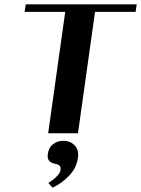

<svg xmlns="http://www.w3.org/2000/svg" viewBox="-20 -618 653 889"><path d="M94 -563 99 -598H613L608 -563H420L341 -1H203L282 -563ZM202 92Q206 64 226.5 49Q247 34 273 34Q306 34 326 55.5Q346 77 341 111Q335 159 300.5 195Q266 231 223 251L204 229Q210 225 219.5 218.5Q229 212 237.5 204Q246 196 252.5 187.5Q259 179 260 170Q262 158 258 152Q254 146 246.5 143.5Q239 141 230 139Q221 137 214 132.5Q207 128 203 119Q199 110 202 92Z"/></svg>

Font: Gamine
Style: Bold Italic
Weight: 700
Designer: Tapiwanashe Sebastian Garikayi
Version: Version 1.000